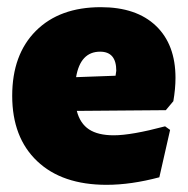

<svg xmlns="http://www.w3.org/2000/svg" viewBox="-20 -503 525 535"><path d="M442 -196 194 -194Q203 -159 228 -142.5Q253 -126 297 -126Q346 -126 440 -151L454 -141L424 -9Q345 12 277 12Q153 12 83.5 -54Q14 -120 14 -236Q14 -351 80 -417Q146 -483 261 -483Q360 -483 414.5 -431Q469 -379 469 -286Q469 -256 463 -221ZM304 -306Q304 -359 259 -359Q204 -359 192 -288L302 -292Z"/></svg>

Font: Luna Sans Black
Style: Regular
Weight: 900
Designer: Juan Pablo del Peral
Foundry: Huerta Tipografica
Version: Version 2.001; ttfautohint (v1.5)